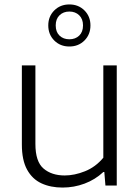

<svg xmlns="http://www.w3.org/2000/svg" viewBox="-20 -836 632 865"><path d="M262 9Q208 9 166.8 -10Q125.5 -29 102 -71.8Q78.5 -114.5 78.5 -185V-541.5H139.5V-187.5Q139.5 -108 176 -76.8Q212.5 -45.5 271.5 -45.5Q315.5 -45.5 363 -64.5Q410.5 -83.5 445.5 -125.5V-541.5H506V0H455L450 -61H445.5Q408.5 -26.5 361 -8.8Q313.5 9 262 9ZM292.5 -626.5Q251.5 -626.5 224.5 -653.5Q197.5 -680.5 197.5 -721.5Q197.5 -762 224.5 -789Q251.5 -816 292.5 -816Q333.5 -816 360.5 -789Q387.5 -762 387.5 -721.5Q387.5 -680.5 360.5 -653.5Q333.5 -626.5 292.5 -626.5ZM292.5 -659Q319.5 -659 336.8 -675.5Q354 -692 354 -721.5Q354 -750.5 336.8 -767.2Q319.5 -784 292.5 -784Q265.5 -784 248.2 -767.2Q231 -750.5 231 -721.5Q231 -692 248.2 -675.5Q265.5 -659 292.5 -659Z"/></svg>

Font: Encode Sans SmExp Lt
Style: Regular
Weight: 300
Width: 6
Designer: Multiple Designers
Foundry: Impallari Type
Version: Version 3.002; ttfautohint (v1.8.3) -l 8 -r 50 -G 200 -x 14 